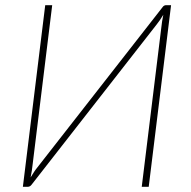

<svg xmlns="http://www.w3.org/2000/svg" viewBox="-20 -723 738 743"><path d="M608.5 -694.5Q614 -703 623 -703H642L555.5 0H528.5L604 -614.5Q606.5 -639.5 612 -666Q605 -654.5 599 -645.5Q593 -636.5 586 -628L102 -8Q99 -4 95.2 -2Q91.5 0 85.5 0H68.5L155 -703H182L106.5 -88.5Q105 -75.5 103.2 -62.8Q101.5 -50 98.5 -36.5Q105.5 -48 111.5 -57.2Q117.5 -66.5 124.5 -75Z"/></svg>

Font: Lato Thin
Style: Italic
Weight: 200
Italic angle: -7°
Designer: Lukasz Dziedzic
Foundry: tyPoland Lukasz Dziedzic
Version: Version 2.007; 2014-02-27